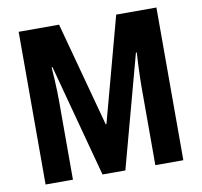

<svg xmlns="http://www.w3.org/2000/svg" viewBox="-79 -799 931 884"><g transform="rotate(-10 386.0 -357.0)"><path d="M330.1 0 189 -526.9H185.1Q187.5 -494.1 189 -465.3Q190.4 -436.5 191.2 -412.1Q191.9 -387.7 191.9 -368.2V0H64V-713.9H252.9L384.8 -225.1H388.2L520 -713.9H708V0H577.1V-369.1Q577.1 -391.1 577.9 -415.3Q578.6 -439.5 579.8 -467Q581.1 -494.6 583 -525.9H579.1L437 0Z"/></g></svg>

Font: Open Sans Condensed
Style: Regular
Weight: 400
Width: 3
Designer: Monotype Design Team
Foundry: Monotype Imaging Inc.
Version: Version 3.000